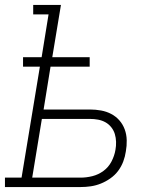

<svg xmlns="http://www.w3.org/2000/svg" viewBox="-35 -755 655 775"><path d="M-15 0V-38H52L126 -486H58V-524H133L161 -697H99V-735H211L176 -524H327V-486H169L141 -313H328Q351 -313 373 -309Q395 -305 414 -295Q433 -285 447 -269Q461 -253 468.5 -232.5Q476 -212 476.5 -189Q477 -166 473 -144Q470 -123 462.5 -103Q455 -83 442 -65.5Q429 -48 410.5 -35Q392 -22 372 -14Q352 -6 331.5 -3Q311 0 290 0ZM95 -38H290Q314 -38 338 -44Q362 -50 382.5 -65Q403 -80 415 -103Q427 -126 431 -150Q434 -166 433.5 -182.5Q433 -199 428.5 -214Q424 -229 414 -241.5Q404 -254 390.5 -261.5Q377 -269 361 -272Q345 -275 328 -275H134Z"/></svg>

Font: Iosevka Etoile XLtObl
Style: Regular
Weight: 200
Italic angle: -9°
Designer: Belleve Invis
Foundry: Belleve Invis
Version: Version 15.5.2; ttfautohint (v1.8.4)